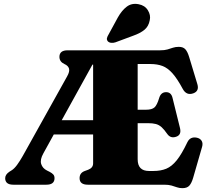

<svg xmlns="http://www.w3.org/2000/svg" viewBox="-20 -962 1091 1000"><path d="M465 -111V-261.5H260L206 -163.5Q187.5 -130.5 194.5 -108Q201.5 -85.5 224.5 -74L238.5 -67Q250 -61 257 -53.8Q264 -46.5 264 -34Q264 0 221.5 0H49.5Q7 0 7 -34Q7 -53 29.5 -68L40 -74.5Q54 -83 68.8 -103Q83.5 -123 99 -150.5L329.5 -564Q344 -589.5 339.5 -604.8Q335 -620 315.5 -628.5Q289.5 -640.5 289.5 -666Q289.5 -700 332.5 -700H814.5Q837.5 -700 852.5 -704.5Q867.5 -709 880.8 -713.5Q894 -718 911.5 -718Q934 -718 945.5 -705.2Q957 -692.5 965.5 -664L1008 -523.5Q1018.5 -487.5 987 -476Q951 -463 931.5 -499.5Q903 -552.5 878.2 -580.2Q853.5 -608 826.5 -618.2Q799.5 -628.5 764.5 -628.5H697V-390.5H740.5Q771.5 -390.5 784.8 -402.8Q798 -415 808.5 -450Q817.5 -482 845 -482Q871.5 -482 878.5 -452.5L917.5 -295Q926 -259.5 898 -250Q868.5 -239.5 851 -264.5Q835 -287.5 821.8 -299.5Q808.5 -311.5 792.2 -316Q776 -320.5 750 -320.5H697V-132.5Q697 -71.5 756 -71.5H779.5Q817 -71.5 845.8 -83.2Q874.5 -95 900.5 -127.2Q926.5 -159.5 955.5 -220.5Q970 -251.5 1004.5 -245Q1022 -241.5 1030 -228.8Q1038 -216 1032.5 -197L986 -36Q978 -8.5 966.2 4.8Q954.5 18 930 18Q914.5 18 901.8 13.5Q889 9 873.8 4.5Q858.5 0 835.5 0H437.5Q394.5 0 394.5 -34Q394.5 -61 420.5 -71L439.5 -78Q465 -88 465 -111ZM461.5 -625.5 301.5 -336H465V-625.5ZM594 -871.5Q614.5 -908 640.5 -927.5Q666.5 -947 702 -940Q734.5 -934 750.2 -908.5Q766 -883 760 -857Q754.5 -825.5 732.8 -807.2Q711 -789 672.5 -775.5L581 -741.5Q570.5 -738 559.2 -739Q548 -740 541.5 -747Q535 -755 537.2 -764Q539.5 -773 545.5 -782.5Z"/></svg>

Font: Fraunces 9pt S000 Black
Style: Regular
Weight: 900
Version: Version 1.000; ttfautohint (v1.8.3)